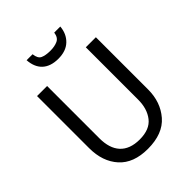

<svg xmlns="http://www.w3.org/2000/svg" viewBox="-255 -1054 1200 1200"><g transform="rotate(-45 344.5 -454.0)"><path d="M515.1 -713.9V-252C515.1 -197.8 502 -153.8 475.1 -119.6C448.2 -85 405.3 -67.9 346.2 -67.9C229.5 -67.9 172.9 -135.3 172.9 -251V-713.9H84V-253.9C84 -174.3 106 -110.8 149.4 -62.5C192.9 -14.2 256.8 9.8 340.8 9.8C429.7 9.8 495.6 -15.6 539.1 -65.9C582.5 -116.2 604 -178.2 604 -252V-713.9ZM440.4 -918.5C437 -892.6 426.3 -875.5 408.2 -867.2C390.1 -858.9 369.1 -855 344.2 -855C315.4 -855 293.5 -858.9 277.3 -866.2C261.2 -873.5 252 -891.1 249 -918.5H196.3C201.7 -835.9 249 -784.2 343.3 -784.2C388.7 -784.2 424.3 -796.4 450.2 -821.3C476.1 -846.2 490.7 -878.4 494.1 -918.5Z"/></g></svg>

Font: Avrile Sans
Style: Regular
Weight: 400
Designer: Monotype Design Team, Google (font), Stefan Peev (BGR Cyrillic), Cristiano Sobral (main changes)
Foundry: The Avrile Sans Project Authors
Version: Version 3.110